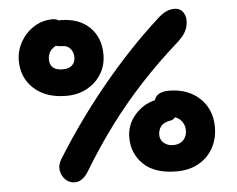

<svg xmlns="http://www.w3.org/2000/svg" viewBox="-52 -779 1063 862"><g transform="rotate(-5 479.5 -348.0)"><path d="M248 -369Q156 -369 102 -418Q48 -467 48 -544Q48 -590 70.5 -629.5Q93 -669 131 -693Q169 -717 216 -717Q230 -717 243 -709L247 -710Q333 -710 381 -663Q429 -616 429 -540Q429 -491 405.5 -452.5Q382 -414 341 -391.5Q300 -369 248 -369ZM251 21Q227 21 209.5 4Q192 -13 188 -38Q184 -63 199 -87Q303 -255 428 -406.5Q553 -558 683 -676Q706 -698 725 -707Q744 -716 763 -716Q792 -716 805.5 -692.5Q819 -669 811.5 -635Q804 -601 769 -569Q674 -485 595 -400Q516 -315 447 -222.5Q378 -130 314 -24Q287 21 251 21ZM183 -539Q183 -489 242 -489Q269 -489 283.5 -502.5Q298 -516 298 -539Q298 -561 284.5 -577Q271 -593 250 -593Q233 -593 219 -597Q198 -585 190.5 -570Q183 -555 183 -539ZM712 12Q613 12 562.5 -36.5Q512 -85 512 -157Q512 -215 549.5 -258.5Q587 -302 641 -315Q647 -334 664 -343Q681 -352 705 -352Q765 -352 808.5 -328.5Q852 -305 875.5 -264.5Q899 -224 899 -172Q899 -118 875.5 -76.5Q852 -35 810 -11.5Q768 12 712 12ZM647 -158Q647 -136 663.5 -121.5Q680 -107 706 -107Q735 -107 751.5 -124Q768 -141 768 -169Q768 -190 756 -207Q744 -224 724 -231Q717 -220 704 -218Q672 -213 659.5 -196.5Q647 -180 647 -158Z"/></g></svg>

Font: Shantell Sans Normal
Style: Regular
Weight: 600
Designer: Stephen Nixon, Anya Danilova, Shantell Martin
Foundry: Arrow Type
Version: Version 1.009;[a7da0bfa3]